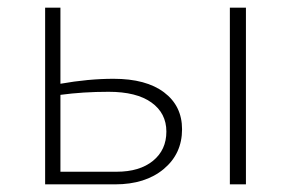

<svg xmlns="http://www.w3.org/2000/svg" viewBox="-20 -482 761 502"><path d="M277 -276Q362 -276 409 -240.5Q456 -205 456 -144Q456 -80 408 -40Q360 0 281 0H98V-462H138V-263Q211 -276 277 -276ZM581 -462H623V0H581ZM285 -33Q345 -33 380 -61.5Q415 -90 415 -138Q415 -186 376 -214Q337 -242 264 -242Q197 -242 138 -234V-33Z"/></svg>

Font: EauTestSC Light
Style: Regular
Weight: 300
Designer: Christian Thalmann (Catharsis Fonts)
Version: Version 0.001;PS 000.001;hotconv 1.0.88;makeotf.lib2.5.64775